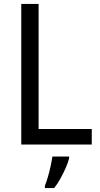

<svg xmlns="http://www.w3.org/2000/svg" viewBox="-20 -734 508 975"><path d="M88 0V-714H176V-79H446V0ZM331 70Q326 91 314 118Q302 145 287 172.5Q272 200 255 221H208V209Q215 192 223 165Q231 138 237 110Q243 82 246 61H331Z"/></svg>

Font: Noto Sans Kannada SemiCondensed
Style: Regular
Weight: 400
Width: 4
Designer: Jelle Bosma - Monotype Design Team
Foundry: Monotype Imaging Inc.
Version: Version 2.005; ttfautohint (v1.8.4.7-5d5b)